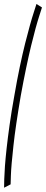

<svg xmlns="http://www.w3.org/2000/svg" viewBox="-59 -760 226 940"><path d="M-39 159 -7 142.5Q-6.5 127.5 -5.8 101.8Q-5 76 -1.8 38.8Q1.5 1.5 6.8 -46.8Q12 -95 21 -156Q30 -217 42.5 -290.5Q56 -365 68.8 -426Q81.5 -487 93.2 -535.5Q105 -584 115.2 -621.2Q125.5 -658.5 133.8 -683.8Q142 -709 146.5 -723.5L119.5 -740.5Q115 -725.5 106.5 -699.8Q98 -674 87.5 -636.2Q77 -598.5 64.2 -548Q51.5 -497.5 38 -433.2Q24.5 -369 11 -290.5Q-3 -213 -12 -148.8Q-21 -84.5 -26.5 -34.5Q-32 15.5 -34.8 53.2Q-37.5 91 -38.2 117.2Q-39 143.5 -39 159Z"/></svg>

Font: Anybody UltraCondensed ExtraLight
Style: Italic
Weight: 250
Width: 1
Italic angle: -10°
Version: Version 1.113;gftools[0.9.25]